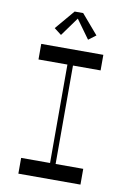

<svg xmlns="http://www.w3.org/2000/svg" viewBox="-97 -960 700 1020"><g transform="rotate(10 252.5 -450.0)"><path d="M244 -866 317 -765 357 -795 267 -900H221L132 -795L171 -765ZM411 -616V-700H76V-616H232V-85H76V0H411V-85H262V-616Z"/></g></svg>

Font: Space Cowgirl
Style: Regular
Weight: 400
Designer: Valery Marier
Foundry: Valery Marier
Version: Version 1.000;hotconv 1.0.109;makeotfexe 2.5.65596